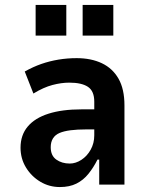

<svg xmlns="http://www.w3.org/2000/svg" viewBox="-20 -746 599 776"><path d="M222 10Q179 10 143 -11.5Q107 -33 85 -69Q63 -105 63 -149Q63 -200 92 -234.5Q121 -269 176 -286.5Q231 -304 309 -304H377V-223H329Q292 -223 265 -219.5Q238 -216 220.5 -208.5Q203 -201 194 -186.5Q185 -172 185 -151Q185 -117 207.5 -101Q230 -85 262 -85Q286 -85 309 -100Q332 -115 346.5 -141Q361 -167 361 -199V-335Q361 -378 335.5 -395Q310 -412 260 -412Q228 -412 192 -402.5Q156 -393 115 -368L80 -457Q114 -476 147 -487.5Q180 -499 216 -505Q252 -511 290 -511Q348 -511 391.5 -490.5Q435 -470 459 -428Q483 -386 483 -320V0H381V-101H374Q358 -69 337.5 -43.5Q317 -18 289 -4Q261 10 222 10ZM314 -602V-726H438V-602ZM124 -602V-726H248V-602Z"/></svg>

Font: Nunito Sans 7pt Condensed
Style: Bold
Weight: 700
Width: 3
Designer: Vernon Adams
Foundry: Vernon Adams
Version: Version 3.101;gftools[0.9.27]